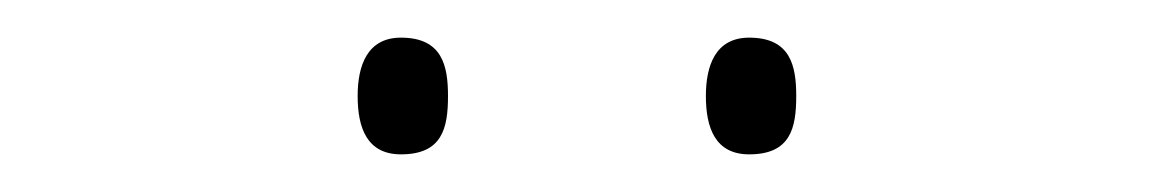

<svg xmlns="http://www.w3.org/2000/svg" viewBox="-20 -729 615 102"><path d="M170 -678C170 -661 175 -647 193 -647C215 -647 218 -661 218 -678C218 -694 215 -709 193 -709C175 -709 170 -694 170 -678ZM355 -678C355 -661 360 -647 378 -647C400 -647 403 -661 403 -678C403 -694 400 -709 378 -709C360 -709 355 -694 355 -678Z"/></svg>

Font: Noto Sans Canadian Aboriginal Thin
Style: Regular
Weight: 100
Designer: Monotype Design Team, Typotheque's Kevin King
Foundry: Monotype Imaging Inc.
Version: Version 2.004